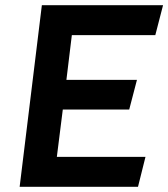

<svg xmlns="http://www.w3.org/2000/svg" viewBox="-20 -723 651 743"><path d="M237 -414 258 -587H581L611 -703H142L56 0H514L543 -116H200L223 -299H480L510 -414Z"/></svg>

Font: Bluebird
Style: ExtObl
Weight: 400
Designer: Jasper
Foundry: Cannot Into Space Fonts
Version: Version 0.98